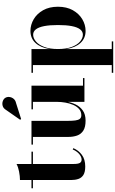

<svg xmlns="http://www.w3.org/2000/svg" viewBox="312 -1066 1003 1668"><g transform="rotate(-90 814.0 -231.5)"><path d="M202 7Q153.5 7 128.2 -9.2Q103 -25.5 93.8 -53.2Q84.5 -81 84.5 -116V-560Q118 -560 158 -567.8Q198 -575.5 224 -590V-93Q224 -55.5 233 -40Q242 -24.5 262.5 -24.5Q285.5 -24.5 310.2 -45.2Q335 -66 350 -101.5L361.5 -96.5Q342.5 -51 303 -22Q263.5 7 202 7ZM13 -447.5V-460H331V-447.5Z M600.5 10Q544.5 10 513.8 -9.8Q483 -29.5 471 -63.5Q459 -97.5 459 -141V-447.5H392V-460H598.5V-148.5Q598.5 -106.5 602 -79.8Q605.5 -53 616 -40Q626.5 -27 647 -27Q679.5 -27 701.8 -46.8Q724 -66.5 737.5 -98Q751 -129.5 757.2 -166Q763.5 -202.5 763.5 -236.5L773 -238.5Q773 -202 766.5 -159.2Q760 -116.5 741.8 -78Q723.5 -39.5 689.5 -14.8Q655.5 10 600.5 10ZM763.5 0V-447.5H698.5V-460H904V-12.5H970.5V0ZM614.5 -550 608 -558.5 693 -680.5Q707.5 -704.5 728.5 -710.2Q749.5 -716 768.8 -709.5Q788 -703 797.5 -689Q808 -673 806 -652.5Q804 -632 790.5 -615.5Q777 -599 753 -594Z M1016 250V237.5H1083V-447.5H1016V-460H1222.5V-303.5Q1235.5 -382.5 1275.8 -425.8Q1316 -469 1380 -469Q1433.5 -469 1481.8 -440.5Q1530 -412 1560 -358.5Q1590 -305 1590 -230Q1590 -155 1560 -101.2Q1530 -47.5 1481.8 -18.8Q1433.5 10 1380 10Q1316.5 10 1276 -33.8Q1235.5 -77.5 1222.5 -156.5V237.5H1289V250ZM1347 -13.5Q1375.5 -13.5 1394 -38Q1412.5 -62.5 1421.8 -110.5Q1431 -158.5 1431 -230Q1431 -301.5 1421.8 -349.2Q1412.5 -397 1394 -421.2Q1375.5 -445.5 1347 -445.5Q1316.5 -445.5 1287.8 -421.2Q1259 -397 1240.8 -349.2Q1222.5 -301.5 1222.5 -230Q1222.5 -158.5 1240.8 -110.2Q1259 -62 1287.8 -37.8Q1316.5 -13.5 1347 -13.5Z"/></g></svg>

Font: Bodoni Moda 18pt
Style: Bold
Weight: 700
Designer: Owen Earl
Foundry: indestructible type
Version: Version 2.004